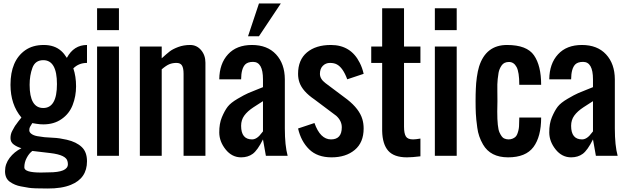

<svg xmlns="http://www.w3.org/2000/svg" viewBox="-20 -891 3584 1098"><path d="M227.5 -546.9Q181.6 -546.9 165.5 -503.4Q149.4 -460 149.4 -406.2Q149.4 -273.4 227.5 -273.4Q305.7 -273.4 305.7 -410.2Q305.7 -546.9 227.5 -546.9ZM368.2 48.3Q368.2 39.6 366.2 32.2Q359.4 -4.9 268.1 -15.6L165 -27.8Q146.5 -14.2 132.8 11.7Q119.1 37.1 119.1 66.4Q119.1 95.7 213.9 95.7L258.8 94.7Q368.2 94.7 368.2 48.3ZM40 -406.2Q40 -543.9 124 -603.5Q167 -633.8 230 -633.8Q292 -633.8 330.1 -599.6Q346.7 -585 362.3 -560.1Q401.9 -633.8 477.5 -633.8V-531.2Q430.7 -531.2 399.4 -500Q415 -454.1 415 -397.5Q415 -340.8 395.5 -290.5Q376 -240.2 332 -210Q289.1 -179.7 227.5 -179.7Q209.5 -179.7 188 -183.1L164.6 -187Q163.6 -184.6 159.7 -178.7Q155.3 -172.9 151.4 -165Q147.5 -157.7 147.5 -146Q147.5 -134.3 159.7 -125.5Q171.9 -116.2 193.4 -112.3Q214.8 -108.4 234.4 -106.4Q253.9 -104.5 278.8 -103.5Q303.2 -102.5 321.8 -99.6Q340.8 -96.7 362.3 -91.8Q417 -79.1 447.3 -50.3Q477.5 -22 477.5 31.2Q477.5 128.9 385.3 166Q333 187.5 252 187Q170.9 187 146 183.1Q121.1 178.7 99.1 174.8Q64.5 168.5 36.6 148.9Q8.8 129.4 8.8 87.9Q8.8 46.4 35.2 11.7Q61.5 -22.9 102.5 -43.5Q77.1 -50.8 58.6 -64.5Q40 -78.1 40 -101.1Q40 -124 49.8 -142.1Q59.6 -159.2 62.5 -165Q65.4 -170.9 73.2 -180.7Q80.1 -190.4 83 -194.3Q85.9 -198.2 93.8 -208Q101.6 -217.8 102.5 -218.8Q40 -293 40 -406.2Z M535.2 -843.8H660.2V-718.8H535.2ZM535.2 -625H660.2V0H535.2Z M1067.4 -633.8Q1105 -633.8 1129.9 -604.5Q1154.8 -575.2 1154.8 -532.7V0H1029.8V-468.8Q1029.8 -502 1020.5 -516.6Q1011.7 -531.2 989.3 -531.2Q966.8 -531.2 948.7 -523.9Q930.7 -516.6 904.8 -494.6V0H779.8V-625H904.8V-557.6Q932.6 -583 950.2 -596.7Q967.8 -610.4 999 -622.1Q1030.3 -633.8 1067.4 -633.8Z M1358.9 -171.4Q1358.9 -93.8 1421.4 -93.8Q1450.2 -93.8 1477.5 -131.8Q1482.4 -138.7 1483.9 -139.6V-312.5Q1476.1 -307.1 1458 -295.9Q1439.9 -284.2 1429.2 -277.3Q1395 -254.9 1377 -230Q1358.9 -205.1 1358.9 -171.4ZM1483.9 -437.5Q1483.9 -537.1 1427.2 -537.1Q1397.5 -537.1 1382.8 -522.9Q1359.4 -499.5 1358.9 -437.5H1233.9Q1234.9 -527.3 1284.2 -580.6Q1333 -633.8 1420.9 -633.8Q1508.8 -633.8 1558.6 -580.1Q1608.4 -526.4 1608.9 -437.5V-156.2Q1608.9 -58.6 1625 0H1500.5L1483.9 -93.8Q1452.6 -31.2 1425.3 -11.2Q1397.9 8.8 1358.9 8.8Q1306.6 8.8 1270.5 -36.1Q1234.4 -81.1 1233.9 -132.8Q1233.4 -183.6 1249 -220.7Q1264.6 -257.8 1281.7 -280.3Q1298.8 -302.7 1338.9 -326.2Q1378.9 -349.6 1399.4 -358.4Q1419.9 -367.2 1449.7 -378.9Q1479.5 -390.6 1483.9 -392.6ZM1460.9 -683.6H1398.4L1460.9 -871.1H1585.9Z M1778.3 -187.5Q1811.5 -93.8 1873 -93.8Q1934.6 -93.8 1934.6 -163.1Q1934.6 -199.7 1903.3 -228.5L1778.3 -322.3Q1710 -368.7 1692.4 -419.9Q1684.6 -442.4 1684.6 -468.8Q1684.6 -548.8 1735.4 -591.3Q1786.1 -633.8 1872.1 -633.8Q1986.3 -633.8 2037.1 -532.2Q2051.8 -503.9 2059.6 -468.8L1965.8 -437.5Q1941.4 -503.9 1906.7 -522.5Q1891.1 -531.2 1866.7 -531.2Q1842.8 -531.2 1826.2 -514.6Q1809.6 -498 1809.6 -468.8Q1809.6 -439.5 1840.8 -416L1965.8 -322.3Q2035.2 -267.6 2052.2 -209.5Q2059.6 -184.6 2059.6 -156.2Q2059.6 -76.2 2008.8 -33.7Q1958 8.8 1876 8.8Q1794.9 8.8 1748 -37.1Q1701.2 -83 1684.6 -156.2Z M2307.1 8.8Q2233.4 8.8 2200.2 -28.8Q2167 -66.4 2165.5 -142.6V-531.2H2103V-625H2165.5V-843.8H2290.5V-625H2384.3V-531.2H2290.5V-166.5Q2290.5 -128.9 2300.8 -111.3Q2311 -93.8 2342.3 -93.8Q2356.4 -93.8 2384.3 -98.6V2.9Q2337.4 8.8 2307.1 8.8Z M2466.8 -843.8H2591.8V-718.8H2466.8ZM2466.8 -625H2591.8V0H2466.8Z M2938 -124Q2946.8 -146.5 2948.2 -168.5Q2949.7 -190.4 2949.7 -218.8H3074.7Q3074.7 -109.4 3030.8 -50.3Q2986.8 8.8 2885.7 8.8Q2784.7 8.8 2742.2 -64.9Q2715.8 -110.4 2709.5 -160.6Q2702.6 -210.4 2701.2 -241.2Q2699.7 -272 2699.7 -312.5Q2699.7 -353 2701.2 -383.8Q2702.1 -414.6 2707 -449.7Q2711.9 -484.9 2719.7 -510.3Q2758.8 -633.8 2879.4 -633.8Q2992.7 -633.8 3033.7 -574.7Q3074.7 -515.6 3074.7 -406.2H2949.7Q2949.7 -478.5 2934.1 -507.8Q2918.5 -536.6 2890.6 -536.6Q2862.3 -536.6 2848.6 -516.6Q2835 -496.6 2831.1 -474.6Q2827.6 -452.1 2826.2 -438.5Q2823.2 -411.1 2824.2 -372.6Q2824.7 -333.5 2824.7 -312.5L2823.7 -252.9Q2823.7 -161.6 2836.4 -133.8Q2849.1 -106 2862.3 -99.6Q2875 -93.8 2887.7 -93.8Q2900.4 -93.8 2910.2 -97.7Q2919.9 -101.6 2926.8 -107.4Q2933.6 -113.3 2938 -124Z M3246.1 -171.4Q3246.1 -93.8 3308.6 -93.8Q3337.4 -93.8 3364.7 -131.8Q3369.6 -138.7 3371.1 -139.6V-312.5Q3363.3 -307.1 3345.2 -295.9Q3327.1 -284.2 3316.4 -277.3Q3282.2 -254.9 3264.2 -230Q3246.1 -205.1 3246.1 -171.4ZM3371.1 -437.5Q3371.1 -537.1 3314.5 -537.1Q3284.7 -537.1 3270 -522.9Q3246.6 -499.5 3246.1 -437.5H3121.1Q3122.1 -527.3 3171.4 -580.6Q3220.2 -633.8 3308.1 -633.8Q3396 -633.8 3445.8 -580.1Q3495.6 -526.4 3496.1 -437.5V-156.2Q3496.1 -58.6 3512.2 0H3387.7L3371.1 -93.8Q3339.8 -31.2 3312.5 -11.2Q3285.2 8.8 3246.1 8.8Q3193.8 8.8 3157.7 -36.1Q3121.6 -81.1 3121.1 -132.8Q3120.6 -183.6 3136.2 -220.7Q3151.9 -257.8 3168.9 -280.3Q3186 -302.7 3226.1 -326.2Q3266.1 -349.6 3286.6 -358.4Q3307.1 -367.2 3336.9 -378.9Q3366.7 -390.6 3371.1 -392.6Z"/></svg>

Font: Oswald
Style: Book
Weight: 400
Designer: vernon adams
Foundry: vernon adams
Version: Version 1.000